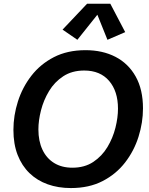

<svg xmlns="http://www.w3.org/2000/svg" viewBox="-20 -980 788 1013"><path d="M354 12.2Q287.1 12.2 231.7 -7.6Q176.3 -27.3 135.7 -66.4Q95.2 -105.5 73 -162.6Q50.8 -219.7 50.8 -294.9Q50.8 -370.1 74.5 -444.6Q98.1 -519 145.5 -580.3Q192.9 -641.6 264.4 -678.5Q335.9 -715.3 431.2 -715.3Q521 -715.3 589.1 -680.2Q657.2 -645 695.8 -576.4Q734.4 -507.8 734.4 -408.2Q734.4 -333.5 710.9 -258.8Q687.5 -184.1 640.1 -122.8Q592.8 -61.5 521.5 -24.7Q450.2 12.2 354 12.2ZM361.8 -95.2Q426.3 -95.2 472.2 -125.7Q518.1 -156.2 546.9 -204.3Q575.7 -252.4 589.1 -306.2Q602.5 -359.9 602.5 -406.7Q602.5 -498.5 555.7 -553.2Q508.8 -607.9 424.3 -607.9Q359.9 -607.9 313.7 -577.6Q267.6 -547.4 238.8 -499.5Q210 -451.7 196.3 -397.9Q182.6 -344.2 182.6 -296.9Q182.6 -235.8 203.9 -190.4Q225.1 -145 265.4 -120.1Q305.7 -95.2 361.8 -95.2ZM388.2 -770 310.1 -823.7 439.5 -960.4H562L640.6 -810.5L546.9 -770L493.7 -902.3Z"/></svg>

Font: Schibsted Grotesk SemiBold
Style: Italic
Weight: 600
Italic angle: -12°
Designer: Bakken & Baeck AS, Henrik Kongsvoll
Foundry: Schibsted ASA
Version: Version 1.100;gftools[0.9.25]